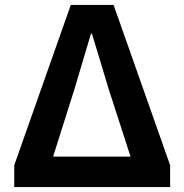

<svg xmlns="http://www.w3.org/2000/svg" viewBox="-20 -761 750 781"><path d="M38 0V-89L268 -741H442L672 -89V0ZM196 -124H511L422 -399L354 -624H350L283 -399Z"/></svg>

Font: Farlight84_Sys_V01
Style: Bold
Weight: 700
Designer: Monotype Design Team, Nadine Chahine and Nizar Qandah
Foundry: Monotype Imaging Inc.
Version: Version 2.004;October 31, 2024;FontCreator 14.0.0.2814 64-bi